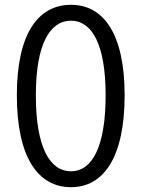

<svg xmlns="http://www.w3.org/2000/svg" viewBox="-20 -765 589 798"><path d="M275 13C412 13 498 -113 498 -369C498 -622 412 -745 275 -745C137 -745 50 -623 50 -369C50 -113 137 13 275 13ZM275 -53C188 -53 129 -151 129 -369C129 -583 188 -679 275 -679C361 -679 419 -583 419 -369C419 -151 361 -53 275 -53Z"/></svg>

Font: Noto Sans CJK JP DemiLight
Style: Regular
Weight: 350
Designer: Ryoko NISHIZUKA (kana & ideographs); Paul D. Hunt (Latin, Greek & Cyrillic); Wenlong ZHANG (bopomofo); Sandoll Communica
Foundry: Adobe Systems Incorporated
Version: Version 1.004;PS 1.004;hotconv 1.0.82;makeotf.lib2.5.63406